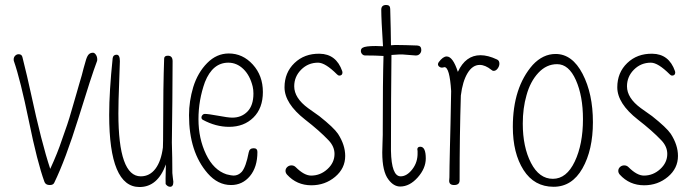

<svg xmlns="http://www.w3.org/2000/svg" viewBox="-20 -743 2789 772"><path d="M309 -441Q304 -423 297 -400Q290 -377 289 -372Q283 -350 271 -310Q258 -264 250 -241Q241 -217 229 -181Q212 -129 182 -64Q147 -169 104 -369Q91 -430 70 -514Q67 -525 55 -525Q47 -525 41 -519Q35 -513 35 -504Q35 -499 36 -497Q62 -422 96 -257Q130 -90 159 -11Q164 1 180 1Q194 1 198 -8Q243 -100 296 -270Q348 -439 370 -497Q371 -499 371 -504Q371 -515 365.5 -523Q360 -531 354 -531Q344 -531 337.5 -525Q331 -519 326 -503Q315 -466 309 -441Z M541 9Q614 9 647 -82Q645 -6 646 -3Q654 8 664 8Q677 8 677 -12Q677 -14 675 -28Q673 -42 673 -47Q673 -108 671 -170Q671 -188 673 -336Q674 -410 674 -497Q674 -519 655 -519Q640 -519 640 -507Q636 -395 636 -231Q636 -168 635 -150Q628 -95 605 -64.5Q582 -34 546 -34Q456 -34 456 -287Q456 -334 459 -408Q462 -482 462 -497Q462 -523 449 -523Q435 -523 433 -509Q419 -375 419 -281Q419 9 541 9Z M855 -278Q817 -285 803 -285Q798 -285 794 -280.5Q790 -276 790 -271Q790 -264 796 -261Q848 -233 901 -233Q961 -233 999 -270.5Q1037 -308 1037 -373Q1037 -439 996.5 -483.5Q956 -528 900 -528Q851 -528 813 -489.5Q775 -451 757 -393Q740 -336 740 -280Q740 -132 815 -46Q856 1 909 1Q955 1 985 -35Q1015 -71 1015 -132Q1015 -147 1000 -147Q983 -147 980 -130Q969 -72 952 -52Q938 -37 919 -37Q911 -37 891 -42Q839 -59 808.5 -122.5Q778 -186 778 -264Q778 -341 804 -413Q835 -491 898 -491Q932 -491 958.5 -465.5Q985 -440 996 -395Q999 -382 999 -367Q999 -319 975 -294.5Q951 -270 914 -270Q897 -270 855 -278Z M1124 -392Q1124 -327 1207 -262Q1265 -217 1301 -179Q1325 -154 1325 -124Q1325 -89 1296.5 -63Q1268 -37 1231 -37Q1203 -37 1169 -71Q1162 -78 1152 -78Q1142 -78 1135 -71.5Q1128 -65 1128 -56Q1128 -48 1134 -41Q1173 2 1232 2Q1287 2 1327.5 -32Q1368 -66 1368 -116Q1368 -160 1339 -205Q1322 -230 1264 -276Q1227 -303 1219 -308Q1163 -349 1163 -396Q1163 -435 1191 -463Q1219 -491 1259 -491Q1288 -491 1335 -444Q1340 -439 1344 -439Q1357 -439 1357 -452Q1357 -455 1356 -457Q1332 -526 1265 -527Q1204 -528 1164 -489.5Q1124 -451 1124 -392Z M1670 -153Q1658 -153 1658 -142Q1658 -139 1659 -136V-129Q1660 -91 1638 -62.5Q1616 -34 1591 -34Q1554 -34 1552 -137Q1552 -142 1552 -144Q1552 -352 1554 -522Q1593 -525 1599 -524L1650 -520H1653Q1662 -520 1668 -526.5Q1674 -533 1674 -542Q1674 -559 1658 -560Q1604 -562 1580 -562H1567Q1560 -561 1552 -561Q1552 -599 1551 -628Q1549 -686 1549 -707Q1549 -723 1533 -723Q1513 -723 1513 -704Q1513 -665 1520 -557Q1504 -557 1491 -558Q1449 -558 1438 -551Q1431 -547 1431 -538Q1431 -531 1436 -525.5Q1441 -520 1448 -520H1450Q1490 -520 1522 -518Q1519 -419 1519 -219V-201Q1519 -184 1518 -168Q1517 -152 1517 -130Q1517 -53 1542 -21Q1563 7 1589 7Q1627 7 1659.5 -29.5Q1692 -66 1692 -106Q1692 -153 1670 -153Z M1763 -472Q1765 -473 1767 -473Q1788 -473 1794 -377Q1793 -310 1791.5 -248Q1790 -186 1789 -146Q1788 -106 1787.5 -75Q1787 -44 1787 -30L1786 -16Q1786 1 1806 1Q1828 1 1828 -18Q1828 -199 1833 -359Q1840 -416 1860 -449Q1880 -482 1909 -482Q1931 -482 1956 -462Q1960 -458 1965 -458Q1974 -458 1981 -467.5Q1988 -477 1988 -487Q1988 -500 1978 -504Q1942 -521 1912 -521Q1852 -521 1821 -454Q1801 -516 1776 -516Q1761 -516 1744 -493Q1741 -488 1741 -485Q1741 -479 1746 -475Q1751 -471 1757 -471Q1760 -471 1763 -472Z M2364 -252Q2364 -140 2322 -66Q2280 8 2206 8Q2128 8 2085 -59.5Q2042 -127 2042 -233Q2042 -391 2122 -482Q2163 -526 2214 -526Q2281 -526 2322.5 -446Q2364 -366 2364 -252ZM2097 -360Q2082 -308 2082 -246Q2082 -152 2115 -88Q2148 -24 2203 -24Q2258 -24 2291 -93.5Q2324 -163 2324 -264Q2324 -357 2295.5 -421Q2267 -485 2220 -485Q2177 -485 2144.5 -450Q2112 -415 2097 -360Z M2462 -392Q2462 -327 2545 -262Q2603 -217 2639 -179Q2663 -154 2663 -124Q2663 -89 2634.5 -63Q2606 -37 2569 -37Q2541 -37 2507 -71Q2500 -78 2490 -78Q2480 -78 2473 -71.5Q2466 -65 2466 -56Q2466 -48 2472 -41Q2511 2 2570 2Q2625 2 2665.5 -32Q2706 -66 2706 -116Q2706 -160 2677 -205Q2660 -230 2602 -276Q2565 -303 2557 -308Q2501 -349 2501 -396Q2501 -435 2529 -463Q2557 -491 2597 -491Q2626 -491 2673 -444Q2678 -439 2682 -439Q2695 -439 2695 -452Q2695 -455 2694 -457Q2670 -526 2603 -527Q2542 -528 2502 -489.5Q2462 -451 2462 -392Z"/></svg>

Font: Neythal
Style: Regular
Weight: 400
Designer: Tharique Azeez
Foundry: Tharique Azeez
Version: Version 0.44